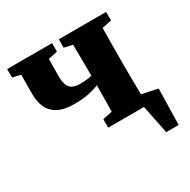

<svg xmlns="http://www.w3.org/2000/svg" viewBox="-146 -621 908 917"><g transform="rotate(-30 307.5 -162.5)"><path d="M538.7 0H446.8V-71.7L589.1 -41.1L584.5 157.1H515.9L473.4 -52.9ZM203 -178.2Q149.7 -178.2 116.4 -195.3Q83 -212.5 67.8 -244.2Q52.6 -276 52.6 -318.9Q52.6 -359.7 53.2 -401Q53.9 -442.4 55.6 -483.5H207.3Q207 -463.3 206.1 -443.4Q205.3 -423.4 204.9 -397.1Q204.6 -370.7 204.6 -331.6Q204.6 -302.3 211.1 -283.8Q217.7 -265.3 233.6 -256.6Q249.5 -247.9 277 -247.9Q303.2 -247.9 323.8 -251.3Q344.3 -254.6 362.3 -260.4Q380.3 -266.2 398.2 -273.7V-228.4Q370.1 -215 343.2 -203.4Q316.2 -191.8 283.2 -185Q250.2 -178.2 203 -178.2ZM338 0Q339 -23 339.5 -60.4Q340 -97.7 340.5 -138.2Q341 -178.7 341 -210V-273.5Q341 -304.8 340.5 -345.3Q340 -385.8 339.5 -423.6Q339 -461.5 338 -483.5H503.3Q502.3 -461.5 501.8 -423.6Q501.3 -385.8 500.8 -345.3Q500.3 -304.8 500.3 -273.5V-210Q500.3 -178.7 500.8 -138.2Q501.3 -97.7 501.8 -60.4Q502.3 -23 503.3 0ZM8.6 -436.9V-483.5H256.2V-436.9L162.5 -416.9H95.2ZM286.7 0V-46.6L382.4 -66.6H457.1L554.6 -46.6V0ZM293.3 -436.9V-483.5H554.6V-436.9L458.8 -416.9H384.2Z"/></g></svg>

Font: Source Serif 4 Variable
Style: Regular
Weight: 400
Designer: Frank Grießhammer
Foundry: Adobe
Version: Version 4.005;hotconv 1.1.0;makeotfexe 2.6.0